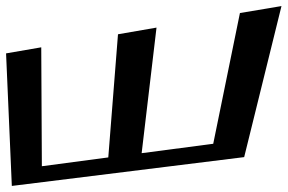

<svg xmlns="http://www.w3.org/2000/svg" viewBox="-67 -579 948 633"><path d="M738 -61 861 -559 724 -536 636 -105 400 -74 449 -488 322 -466 290 -60 71 -31 69 -423 -47 -403 -28 34Z"/></svg>

Font: Gamestation Warped
Style: Regular
Weight: 400
Designer: Jonas Hecksher
Foundry: Jonas Hecksher, Playtypeª, e-types AS
Version: Version 1.003